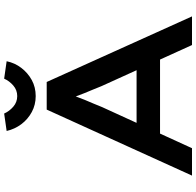

<svg xmlns="http://www.w3.org/2000/svg" viewBox="-30 -915 945 925"><g transform="rotate(-90 442.5 -452.5)"><path d="M59 0 377 -700H510L826 0H688L490 -436Q483 -454 474 -475.5Q465 -497 456 -519Q447 -541 439 -563.5Q431 -586 425 -604L456 -605Q449 -584 441 -561.5Q433 -539 424 -517Q415 -495 406 -474.5Q397 -454 389 -433L191 0ZM201 -154 248 -267H629L659 -154ZM442 -753Q400 -753 365 -772Q330 -791 306.5 -822.5Q283 -854 274 -893L358 -905Q369 -880 391 -861Q413 -842 442 -842Q471 -842 493 -861Q515 -880 526 -905L610 -893Q602 -854 578 -822.5Q554 -791 519.5 -772Q485 -753 442 -753Z"/></g></svg>

Font: Lexend Mega Medium
Style: Regular
Weight: 500
Version: Version 1.007